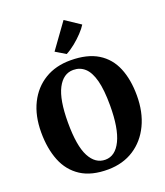

<svg xmlns="http://www.w3.org/2000/svg" viewBox="-180 -1138 1090 1269"><g transform="rotate(-20 365.5 -503.0)"><path d="M361 11Q243.5 12 169.5 -36Q95.5 -84 61 -170.2Q26.5 -256.5 26.5 -370.5Q26.5 -487 69.2 -573Q112 -659 189.5 -706Q267 -753 371.5 -752.5Q489 -752 562.5 -706.8Q636 -661.5 670.2 -579Q704.5 -496.5 704.5 -384Q704.5 -267.5 662 -178.8Q619.5 -90 542.2 -40Q465 10 361 11ZM366 -686.5Q295.5 -686.5 255.2 -609Q215 -531.5 215 -371Q215 -207 254.8 -131.5Q294.5 -56 364.5 -56Q435 -56 475.2 -139Q515.5 -222 515.5 -383Q515.5 -493 497.8 -559.5Q480 -626 446.5 -656.2Q413 -686.5 366 -686.5ZM362.5 -800H362L292 -842L419.5 -1018.5L525.5 -948Q512 -925.5 485.2 -897Q458.5 -868.5 426 -842.2Q393.5 -816 362.5 -800Z"/></g></svg>

Font: Merriweather Black
Style: Regular
Weight: 900
Designer: Eben Sorkin
Foundry: Eben Sorkin
Version: Version 2.200;gftools[0.9.31]